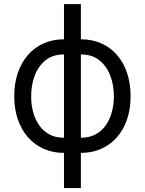

<svg xmlns="http://www.w3.org/2000/svg" viewBox="-20 -748 720 954"><path d="M297.9 186.5V-727.5H381.8V186.5ZM297.9 11.7Q242.7 11.7 197.3 -8.5Q151.9 -28.8 119.1 -65.9Q86.4 -103 68.6 -154.8Q50.8 -206.5 50.8 -269.5Q50.8 -333.5 68.6 -385.7Q86.4 -438 119.1 -475.3Q151.9 -512.7 197.3 -532.7Q242.7 -552.7 297.9 -552.7H324.2V11.7ZM297.9 -63.5H312.5V-477.5H297.9Q241.7 -477.5 205.8 -448.2Q169.9 -418.9 152.3 -371.8Q134.8 -324.7 134.8 -269.5Q134.8 -228.5 144.5 -191.7Q154.3 -154.8 174.3 -126Q194.3 -97.2 225.1 -80.3Q255.9 -63.5 297.9 -63.5ZM381.8 11.7H356.4V-552.7H381.8Q437.5 -552.7 482.9 -532.7Q528.3 -512.7 561 -475.3Q593.8 -438 611.3 -385.7Q628.9 -333.5 628.9 -269.5Q628.9 -206.5 611.3 -154.8Q593.8 -103 561 -65.9Q528.3 -28.8 482.9 -8.5Q437.5 11.7 381.8 11.7ZM381.8 -63.5Q423.8 -63.5 454.8 -80.3Q485.8 -97.2 505.9 -126Q525.9 -154.8 535.9 -191.7Q545.9 -228.5 545.9 -269.5Q545.9 -324.7 528.1 -371.8Q510.3 -418.9 474.1 -448.2Q438 -477.5 381.8 -477.5H368.2V-63.5Z"/></svg>

Font: Inter
Style: Regular
Weight: 400
Designer: Rasmus Andersson
Foundry: rsms
Version: Version 4.000;git-8c9346024